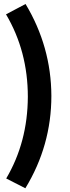

<svg xmlns="http://www.w3.org/2000/svg" viewBox="-20 -788 355 980"><path d="M122.1 -293.9Q121.1 -62.5 11.7 123L109.4 172.9Q242.2 -44.9 242.2 -298.8Q241.2 -549.8 110.4 -767.6L10.7 -714.8Q122.1 -526.4 122.1 -293.9Z"/></svg>

Font: Yaldevi Colombo
Style: Bold
Weight: 700
Designer: Sol Matas, Denzil Rajitha, Kosala Senevirathne and Pathum Egodawatta
Foundry: Mooniak
Version: Version 1.020 ; ttfautohint (v1.6)